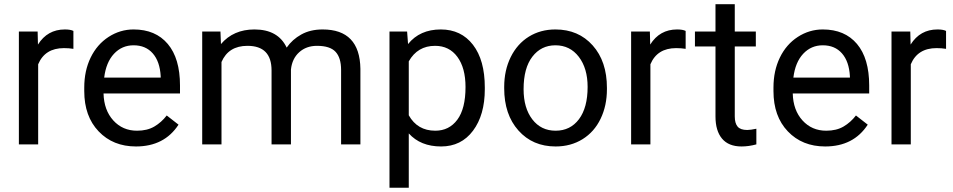

<svg xmlns="http://www.w3.org/2000/svg" viewBox="-20 -676 4464 899"><path d="M323.7 -447.3Q303.2 -450.7 279.3 -450.7Q190.4 -450.7 158.7 -375V0H68.4V-528.3H156.2L157.7 -467.3Q202.1 -538.1 283.7 -538.1Q310.1 -538.1 323.7 -531.2Z M616.7 9.8Q509.3 9.8 441.9 -60.8Q374.5 -131.3 374.5 -249.5V-266.1Q374.5 -344.7 404.5 -406.5Q434.6 -468.3 488.5 -503.2Q542.5 -538.1 605.5 -538.1Q708.5 -538.1 765.6 -470.2Q822.8 -402.3 822.8 -275.9V-238.3H464.8Q466.8 -160.2 510.5 -112.1Q554.2 -64 621.6 -64Q669.4 -64 702.6 -83.5Q735.8 -103 760.7 -135.3L815.9 -92.3Q749.5 9.8 616.7 9.8ZM605.5 -463.9Q550.8 -463.9 513.7 -424.1Q476.6 -384.3 467.8 -312.5H732.4V-319.3Q728.5 -388.2 695.3 -426Q662.1 -463.9 605.5 -463.9Z M1012.2 -528.3 1014.6 -469.7Q1072.8 -538.1 1171.4 -538.1Q1282.2 -538.1 1322.3 -453.1Q1348.6 -491.2 1390.9 -514.6Q1433.1 -538.1 1490.7 -538.1Q1664.6 -538.1 1667.5 -354V0H1577.1V-348.6Q1577.1 -405.3 1551.3 -433.3Q1525.4 -461.4 1464.4 -461.4Q1414.1 -461.4 1380.9 -431.4Q1347.7 -401.4 1342.3 -350.6V0H1251.5V-346.2Q1251.5 -461.4 1138.7 -461.4Q1049.8 -461.4 1017.1 -385.7V0H926.8V-528.3Z M2250 -258.3Q2250 -137.7 2194.8 -64Q2139.6 9.8 2045.4 9.8Q1949.2 9.8 1894 -51.3V203.1H1803.7V-528.3H1886.2L1890.6 -469.7Q1945.8 -538.1 2043.9 -538.1Q2139.2 -538.1 2194.6 -466.3Q2250 -394.5 2250 -266.6ZM2159.7 -268.6Q2159.7 -357.9 2121.6 -409.7Q2083.5 -461.4 2017.1 -461.4Q1935.1 -461.4 1894 -388.7V-136.2Q1934.6 -64 2018.1 -64Q2083 -64 2121.3 -115.5Q2159.7 -167 2159.7 -268.6Z M2340.8 -269Q2340.8 -346.7 2371.3 -408.7Q2401.9 -470.7 2456.3 -504.4Q2510.7 -538.1 2580.6 -538.1Q2688.5 -538.1 2755.1 -463.4Q2821.8 -388.7 2821.8 -264.6V-258.3Q2821.8 -181.2 2792.2 -119.9Q2762.7 -58.6 2707.8 -24.4Q2652.8 9.8 2581.5 9.8Q2474.1 9.8 2407.5 -64.9Q2340.8 -139.6 2340.8 -262.7ZM2431.6 -258.3Q2431.6 -170.4 2472.4 -117.2Q2513.2 -64 2581.5 -64Q2650.4 -64 2690.9 -117.9Q2731.4 -171.9 2731.4 -269Q2731.4 -356 2690.2 -409.9Q2648.9 -463.9 2580.6 -463.9Q2513.7 -463.9 2472.7 -410.6Q2431.6 -357.4 2431.6 -258.3Z M3190.4 -447.3Q3169.9 -450.7 3146 -450.7Q3057.1 -450.7 3025.4 -375V0H2935.1V-528.3H3022.9L3024.4 -467.3Q3068.8 -538.1 3150.4 -538.1Q3176.8 -538.1 3190.4 -531.2Z M3420.4 -656.2V-528.3H3519V-458.5H3420.4V-130.9Q3420.4 -99.1 3433.6 -83.3Q3446.8 -67.4 3478.5 -67.4Q3494.1 -67.4 3521.5 -73.2V0Q3485.8 9.8 3452.1 9.8Q3391.6 9.8 3360.8 -26.9Q3330.1 -63.5 3330.1 -130.9V-458.5H3233.9V-528.3H3330.1V-656.2Z M3843.8 9.8Q3736.3 9.8 3668.9 -60.8Q3601.6 -131.3 3601.6 -249.5V-266.1Q3601.6 -344.7 3631.6 -406.5Q3661.6 -468.3 3715.6 -503.2Q3769.5 -538.1 3832.5 -538.1Q3935.5 -538.1 3992.7 -470.2Q4049.8 -402.3 4049.8 -275.9V-238.3H3691.9Q3693.8 -160.2 3737.5 -112.1Q3781.2 -64 3848.6 -64Q3896.5 -64 3929.7 -83.5Q3962.9 -103 3987.8 -135.3L4043 -92.3Q3976.6 9.8 3843.8 9.8ZM3832.5 -463.9Q3777.8 -463.9 3740.7 -424.1Q3703.6 -384.3 3694.8 -312.5H3959.5V-319.3Q3955.6 -388.2 3922.4 -426Q3889.2 -463.9 3832.5 -463.9Z M4409.7 -447.3Q4389.2 -450.7 4365.2 -450.7Q4276.4 -450.7 4244.6 -375V0H4154.3V-528.3H4242.2L4243.7 -467.3Q4288.1 -538.1 4369.6 -538.1Q4396 -538.1 4409.7 -531.2Z"/></svg>

Font: SteelSelectRoboto
Style: Roboto-Regular
Weight: 400
Designer: Google
Version: Version 2.137; 2017